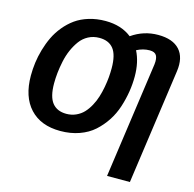

<svg xmlns="http://www.w3.org/2000/svg" viewBox="-127 -839 1193 1178"><g transform="rotate(15 469.5 -250.5)"><path d="M734.9 -709Q828.1 -709 871.8 -660.6Q915.5 -612.3 902.8 -522.9L799.8 208H654.8L758.8 -528.8Q763.2 -566.4 752.2 -585.2Q741.2 -604 709 -604Q667 -604 627 -583Q661.1 -516.1 661.1 -424.8Q661.1 -376.5 653.3 -327.6Q645.5 -278.8 629.2 -228.3Q612.8 -177.7 584.5 -134.5Q556.2 -91.3 518.1 -57.1Q480 -22.9 425.3 -3.4Q370.6 16.1 305.2 16.1Q181.2 16.1 112.5 -57.9Q43.9 -131.8 43.9 -266.1Q43.9 -307.1 49.3 -348.4Q54.7 -389.6 67.4 -433.6Q80.1 -477.5 98.9 -516.8Q117.7 -556.2 146.7 -591.6Q175.8 -627 211.4 -652.6Q247.1 -678.2 295.9 -693.1Q344.7 -708 400.9 -708Q501 -708 566.9 -655.8Q643.1 -709 734.9 -709ZM314 -95.2Q347.2 -95.2 375.2 -107.9Q403.3 -120.6 423.1 -141.6Q442.9 -162.6 458.7 -191.7Q474.6 -220.7 484.1 -251.5Q493.7 -282.2 500 -316.4Q506.3 -350.6 508.8 -379.9Q511.2 -409.2 511.2 -437Q511.2 -521.5 481.2 -559.8Q451.2 -598.1 391.1 -598.1Q353 -598.1 321.5 -581.5Q290 -564.9 269 -536.1Q248 -507.3 232.9 -472.7Q217.8 -438 209.5 -398.4Q201.2 -358.9 197.5 -324.2Q193.8 -289.6 193.8 -256.8Q193.8 -171.9 224.6 -133.5Q255.4 -95.2 314 -95.2Z"/></g></svg>

Font: FiraGO SemiBold
Style: Italic
Weight: 600
Italic angle: -8°
Designer: bBox Type GmbH
Foundry: bBox Type GmbH
Version: Version 1.001;PS 001.001;hotconv 1.0.88;makeotf.lib2.5.64775